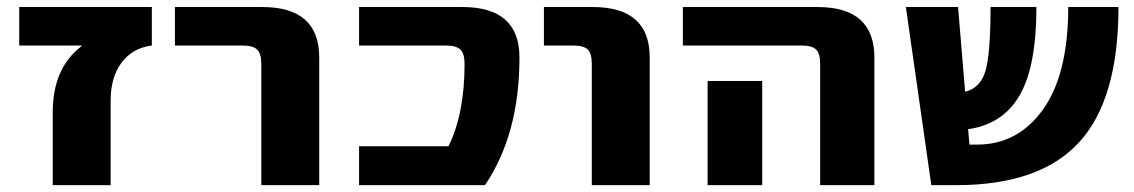

<svg xmlns="http://www.w3.org/2000/svg" viewBox="-20 -540 3308 560"><path d="M36.1 -407.2V-519.5H422.9V-407.2Q367.2 -400.4 335 -357.9Q302.7 -315.4 302.7 -246.1V0H133.8V-211.9Q133.8 -341.8 217.8 -405.3V-407.2Z M490.2 -407.2V-519.5H745.1Q911.1 -519.5 911.1 -372.1V0H742.2V-353.5Q742.2 -383.8 730 -395.5Q717.8 -407.2 687.5 -407.2Z M1027.3 0V-113.3H1288.1Q1335 -209 1335 -353.5Q1335 -383.8 1322.8 -395.5Q1310.5 -407.2 1280.3 -407.2H1027.3V-519.5H1329.1Q1495.1 -519.5 1495.1 -372.1Q1495.1 -148.4 1394.5 0Z M1566.4 -407.2V-519.5H1709Q1875 -519.5 1875 -372.1V0H1706.1V-353.5Q1706.1 -383.8 1694.3 -395.5Q1682.6 -407.2 1652.3 -407.2Z M1971.7 -407.2V-519.5H2364.3Q2530.3 -519.5 2530.3 -372.1V0H2372.1V-353.5Q2372.1 -383.8 2360.4 -395.5Q2348.6 -407.2 2318.4 -407.2ZM2043.9 0V-303.7H2203.1V0Z M2622.1 -519.5H2774.4L2794.9 -272.5Q2839.8 -283.2 2854.5 -334Q2869.1 -384.8 2869.1 -519.5H3002.9Q3002.9 -346.7 2954.1 -262.2Q2905.3 -177.7 2803.7 -163.1L2807.6 -118.2H2829.1Q2949.2 -118.2 3022.5 -221.2Q3095.7 -324.2 3095.7 -519.5H3242.2Q3242.2 -250 3127.4 -125Q3012.7 0 2769.5 0H2696.3Z"/></svg>

Font: GenEi M Gothic v2 Heavy
Style: Regular
Weight: 800
Version: Version 2.0